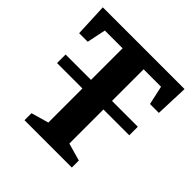

<svg xmlns="http://www.w3.org/2000/svg" viewBox="-166 -743 872 872"><g transform="rotate(45 269.5 -307.0)"><path d="M39 -288V-343H503V-288ZM118 0V-45L202 -69V-546H88L69 -455H14L7 -614H532L526 -455H469L449 -546H337V-69L422 -45V0Z"/></g></svg>

Font: Manuale
Style: Bold
Weight: 700
Version: Version 1.002